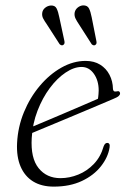

<svg xmlns="http://www.w3.org/2000/svg" viewBox="-20 -686 487 714"><path d="M76 -204.5Q76 -204.5 95.5 -212.8Q115 -221 146.8 -234.2Q178.5 -247.5 215.2 -263.2Q252 -279 287.2 -294Q322.5 -309 348.5 -320.5L341.5 -307.5Q344 -315.5 345.2 -325Q346.5 -334.5 347 -349.5Q347 -386.5 329 -411.8Q311 -437 283.5 -437Q255 -437 223.8 -416Q192.5 -395 165.2 -358.5Q138 -322 119.5 -274.2Q101 -226.5 98 -173Q93.5 -98 123.5 -60.8Q153.5 -23.5 205 -23.5Q238.5 -23.5 271.2 -36.8Q304 -50 329.2 -76.5Q354.5 -103 365.5 -142Q368.5 -149.5 371.8 -152Q375 -154.5 379 -154.5Q384 -154.5 386.5 -150.5Q389 -146.5 387.5 -137.5Q382 -101.5 355.5 -67.8Q329 -34 284.5 -13Q240 8 180 8Q134.5 8 103.2 -11.2Q72 -30.5 56.5 -66.8Q41 -103 43.5 -154Q46.5 -214 69 -268.8Q91.5 -323.5 127.8 -366.5Q164 -409.5 208.2 -434.5Q252.5 -459.5 298.5 -459.5Q330 -459.5 352.5 -445.5Q375 -431.5 387.2 -407.8Q399.5 -384 400 -356Q400 -350.5 403.2 -347.5Q406.5 -344.5 413 -346Q420 -348 423.2 -345.8Q426.5 -343.5 426.5 -338.5Q426.5 -333.5 421.2 -328.8Q416 -324 401 -318Q382.5 -310 352 -297.2Q321.5 -284.5 285.5 -269.2Q249.5 -254 213 -238.8Q176.5 -223.5 146.2 -211Q116 -198.5 97.8 -190.8Q79.5 -183 79.5 -183ZM200.5 -622 219.5 -533.5Q220.5 -529 219.8 -525.2Q219 -521.5 215.5 -519Q211.5 -516.5 208 -517.8Q204.5 -519 201.5 -522L153.5 -596.5Q146 -607 140.8 -616.8Q135.5 -626.5 137 -638Q138.5 -649.5 147.8 -657Q157 -664.5 168.5 -665.5Q184.5 -666.5 190.5 -654.5Q196.5 -642.5 200.5 -622ZM321 -621.5 338.5 -533Q339.5 -528.5 338.8 -524.8Q338 -521 334 -518.5Q330.5 -516.5 327 -517.8Q323.5 -519 321 -521.5L273 -596.5Q265.5 -607.5 260.8 -617.2Q256 -627 257.5 -638.5Q259.5 -650 268.5 -657.5Q277.5 -665 288.5 -666Q305 -666.5 311 -654.5Q317 -642.5 321 -621.5Z"/></svg>

Font: Fraunces ExtraLight
Style: Italic
Weight: 250
Italic angle: -16°
Version: Version 1.000;[b76b70a41]